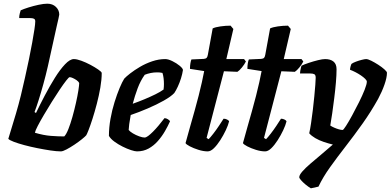

<svg xmlns="http://www.w3.org/2000/svg" viewBox="-20 -820 2116 1040"><path d="M310 0Q287 0 253.5 -5Q220 -10 182.5 -17.5Q145 -25 111.5 -34Q78 -43 54.5 -52Q31 -61 25 -68Q29 -82 40.5 -119Q52 -156 66.5 -205Q81 -254 93 -303Q104 -349 115.5 -400Q127 -451 137 -499.5Q147 -548 154.5 -589.5Q162 -631 166.5 -661Q171 -691 171 -704Q171 -715 164 -718.5Q157 -722 144 -722H84Q84 -735 87 -746.5Q90 -758 92 -764Q107 -771 134 -779.5Q161 -788 189 -794Q217 -800 236 -800Q265 -800 283 -782.5Q301 -765 301 -741Q301 -737 297 -720.5Q293 -704 287 -677L239 -460Q228 -412 215 -365Q202 -318 189.5 -278.5Q177 -239 167 -213L175 -208Q196 -252 222.5 -302.5Q249 -353 277 -398Q305 -443 332 -471.5Q359 -500 380 -500Q396 -500 420.5 -491Q445 -482 469.5 -469Q494 -456 512 -443.5Q530 -431 531 -425Q531 -389 523.5 -345.5Q516 -302 504.5 -258Q493 -214 481 -176.5Q469 -139 459.5 -115Q450 -91 447 -87Q441 -80 423 -65.5Q405 -51 382.5 -36Q360 -21 340 -10.5Q320 0 310 0ZM328 -81Q339 -92 350.5 -121Q362 -150 372.5 -187.5Q383 -225 391.5 -263Q400 -301 404.5 -330Q409 -359 409 -370Q405 -379 394.5 -386Q384 -393 374 -397.5Q364 -402 357 -402Q353 -402 338.5 -383.5Q324 -365 303.5 -334.5Q283 -304 260.5 -268Q238 -232 218 -198Q198 -164 184.5 -138Q171 -112 169 -101Q216 -87 255.5 -84Q295 -81 328 -81Z M722 0Q711 0 689.5 -7Q668 -14 644 -26Q620 -38 599.5 -53Q579 -68 570 -84Q570 -129 578.5 -176.5Q587 -224 600.5 -267Q614 -310 628 -343.5Q642 -377 653 -394Q663 -405 685.5 -422.5Q708 -440 738.5 -458Q769 -476 804.5 -488Q840 -500 875 -500Q891 -500 913.5 -489Q936 -478 953 -464Q970 -450 971 -441Q968 -420 960.5 -396Q953 -372 943 -350.5Q933 -329 924 -316Q906 -297 867 -275Q828 -253 780 -232.5Q732 -212 688 -197Q682 -164 680 -148Q678 -132 677 -116Q684 -107 700 -97.5Q716 -88 734 -81.5Q752 -75 763 -75Q771 -75 782.5 -83.5Q794 -92 808.5 -106.5Q823 -121 839 -140Q855 -159 871 -180Q880 -180 889.5 -174Q899 -168 901 -163Q890 -138 873.5 -109.5Q857 -81 835 -56Q813 -31 785 -15.5Q757 0 722 0ZM699 -258Q733 -270 764 -283Q795 -296 821.5 -309Q848 -322 866 -335Q867 -343 867.5 -350.5Q868 -358 868 -365Q868 -381 866 -397Q864 -413 860 -425Q852 -427 845 -427.5Q838 -428 830 -428Q813 -428 796 -424.5Q779 -421 764 -415Q741 -383 725.5 -341.5Q710 -300 699 -258Z M1105 0Q1082 0 1055 -8.5Q1028 -17 1008 -27.5Q988 -38 985 -45Q997 -89 1009.5 -133Q1022 -177 1034 -219.5Q1046 -262 1056 -301.5Q1066 -341 1073.5 -374.5Q1081 -408 1086 -435L1009 -447Q1009 -464 1011.5 -478Q1014 -492 1017 -498L1084 -501Q1095 -502 1099.5 -507Q1104 -512 1106 -524L1132 -666Q1146 -673 1174 -677Q1202 -681 1229 -681L1244 -663L1206 -500H1302L1312 -487Q1304 -471 1290.5 -454.5Q1277 -438 1266 -431L1193 -434L1099 -73L1110 -66Q1120 -76 1135.5 -96Q1151 -116 1166 -138.5Q1181 -161 1191 -177Q1201 -177 1210 -172.5Q1219 -168 1221 -163Q1216 -142 1203 -114.5Q1190 -87 1173 -60.5Q1156 -34 1138.5 -17Q1121 0 1105 0Z M1416 0Q1393 0 1366 -8.5Q1339 -17 1319 -27.5Q1299 -38 1296 -45Q1308 -89 1320.5 -133Q1333 -177 1345 -219.5Q1357 -262 1367 -301.5Q1377 -341 1384.5 -374.5Q1392 -408 1397 -435L1320 -447Q1320 -464 1322.5 -478Q1325 -492 1328 -498L1395 -501Q1406 -502 1410.5 -507Q1415 -512 1417 -524L1443 -666Q1457 -673 1485 -677Q1513 -681 1540 -681L1555 -663L1517 -500H1613L1623 -487Q1615 -471 1601.5 -454.5Q1588 -438 1577 -431L1504 -434L1410 -73L1421 -66Q1431 -76 1446.5 -96Q1462 -116 1477 -138.5Q1492 -161 1502 -177Q1512 -177 1521 -172.5Q1530 -168 1532 -163Q1527 -142 1514 -114.5Q1501 -87 1484 -60.5Q1467 -34 1449.5 -17Q1432 0 1416 0Z M1664 200Q1650 192 1635 179.5Q1620 167 1610.5 156Q1601 145 1601 140Q1601 128 1617.5 109Q1634 90 1661.5 66.5Q1689 43 1720.5 16.5Q1752 -10 1783 -37Q1758 -43 1733 -51.5Q1708 -60 1687.5 -72Q1667 -84 1655 -98Q1660 -120 1665 -153.5Q1670 -187 1674.5 -224.5Q1679 -262 1682.5 -298Q1686 -334 1688 -361Q1690 -388 1690 -399Q1690 -414 1682.5 -418Q1675 -422 1660 -422H1605Q1605 -428 1606.5 -436.5Q1608 -445 1610 -453Q1612 -461 1613 -464Q1627 -471 1652.5 -479.5Q1678 -488 1702.5 -494Q1727 -500 1741 -500Q1770 -500 1786.5 -486.5Q1803 -473 1803 -445Q1803 -414 1799.5 -373Q1796 -332 1790.5 -288.5Q1785 -245 1779.5 -206Q1774 -167 1769 -140Q1778 -134 1790.5 -128.5Q1803 -123 1815.5 -119.5Q1828 -116 1836 -116Q1840 -116 1854.5 -138.5Q1869 -161 1887.5 -195Q1906 -229 1924.5 -266Q1943 -303 1955 -333.5Q1967 -364 1967 -378Q1967 -384 1958 -393Q1949 -402 1935 -411.5Q1921 -421 1905.5 -429Q1890 -437 1876 -442Q1876 -450 1879 -460.5Q1882 -471 1884 -474Q1892 -480 1908 -486Q1924 -492 1940 -496Q1956 -500 1963 -500Q1973 -500 1991 -491Q2009 -482 2028.5 -469.5Q2048 -457 2062 -444.5Q2076 -432 2076 -426Q2076 -400 2062.5 -361.5Q2049 -323 2028 -284Q1989 -214 1943.5 -150Q1898 -86 1852.5 -27.5Q1807 31 1768 85.5Q1729 140 1705 191Z"/></svg>

Font: Texturina Medium 12pt
Style: Bold Italic
Weight: 700
Italic angle: -11°
Version: Version 1.002